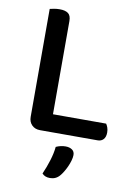

<svg xmlns="http://www.w3.org/2000/svg" viewBox="-93 -675 689 964"><g transform="rotate(10 252.0 -192.5)"><path d="M140 1Q114 1 98 -15Q82 -31 82 -57V-607Q90 -609 103.5 -611.5Q117 -614 132 -614Q161 -614 175.5 -603Q190 -592 190 -564V-89H461Q466 -82 470 -71Q474 -60 474 -46Q474 -23 463 -11Q452 1 434 1ZM279 207Q260 229 230 229Q204 229 190 213Q206 177 217.5 139.5Q229 102 232 70Q256 59 281 59Q301 59 314 68Q327 77 327 95Q327 107 322.5 123Q318 139 311 154.5Q304 170 295.5 184Q287 198 279 207Z"/></g></svg>

Font: Baloo 2 Medium
Style: Regular
Weight: 500
Designer: Sarang Kulkarni and Ek Type
Foundry: Ek Type
Version: Version 1.640;hotconv 1.0.111;makeotfexe 2.5.65597; ttfautoh